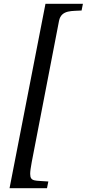

<svg xmlns="http://www.w3.org/2000/svg" viewBox="-20 -779 454 1005"><path d="M30 206H226L233 171C165 165 138 174 138 131C138 117 141 98 146 70L289 -670C301 -730 362 -720 407 -724L414 -759H218Z"/></svg>

Font: KpSans
Style: BoldItalic
Weight: 700
Italic angle: -11°
Version: Version 0.66